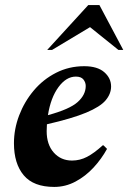

<svg xmlns="http://www.w3.org/2000/svg" viewBox="-20 -727 506 757"><path d="M194 10Q112 10 73.5 -36Q35 -82 35 -162Q35 -218 55.5 -272Q76 -326 113 -370Q150 -414 201 -440Q252 -466 312 -466Q364 -466 391 -442.5Q418 -419 418 -386Q418 -357 396.5 -331.5Q375 -306 320 -283Q265 -260 165 -237Q164 -224 164 -210Q164 -157 192 -125.5Q220 -94 264 -94Q295 -94 323 -108.5Q351 -123 385 -154H388L402 -140Q380 -100 348.5 -66Q317 -32 277.5 -11Q238 10 194 10ZM279 -425Q241 -425 210.5 -383.5Q180 -342 169 -273Q254 -296 286 -324.5Q318 -353 318 -388Q318 -402 309 -413.5Q300 -425 279 -425ZM166 -530 328 -707H372L466 -530H447L335 -620L185 -530Z"/></svg>

Font: Spectral
Style: Bold Italic
Weight: 700
Italic angle: -10°
Designer: Jean-Baptiste Levee
Foundry: Production Type
Version: Version 2.001